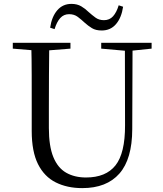

<svg xmlns="http://www.w3.org/2000/svg" viewBox="-20 -947 837 983"><path d="M236.7 -805.2Q244.9 -861.4 273.1 -894.3Q301.3 -927.1 345.6 -927.1Q374.9 -927.1 395.8 -914.8Q416.7 -902.4 432.9 -886.2Q451.1 -869.9 469 -856.8Q486.8 -843.7 512.4 -843.7Q540.7 -843.7 558.7 -863.5Q576.7 -883.4 587.7 -919.9L610.3 -912.5Q601.9 -856.1 573.9 -823.5Q545.9 -790.9 500.7 -790.9Q470.3 -790.9 450.7 -802.9Q431.1 -814.9 414.1 -830.3Q396.7 -846.6 378.3 -860.5Q360 -874.4 333.7 -874.4Q306.4 -874.4 288.4 -854.5Q270.4 -834.5 259.4 -797.8ZM401.2 16.1Q323.9 16.1 265.4 -13.2Q206.9 -42.4 174.6 -106.7Q142.4 -171.1 142.4 -276.5V-391Q142.4 -475.8 142.3 -560.2Q142.2 -644.6 140 -728H232.2Q231.2 -645.4 230.7 -561.2Q230.2 -477 230.2 -391V-291.5Q230.2 -198.9 253 -143.1Q275.8 -87.3 318.7 -62.8Q361.7 -38.3 420.2 -38.3Q522.2 -38.3 571.4 -100.5Q620.6 -162.6 620.2 -305.7L619.4 -728H658.7L657.1 -285.6Q656.7 -132.5 591.2 -58.2Q525.7 16.1 401.2 16.1ZM45.5 -698V-728H340.7V-698L201.1 -686.9H179.8ZM498.2 -698V-728H756.2V-698L647.1 -686.7H626.2Z"/></svg>

Font: Source Han Serif JP VF
Style: Regular
Weight: 250
Designer: Ryoko NISHIZUKA 西塚涼子 (kana & ideographs); Frank Grießhammer (Latin, Greek & Cyrillic); Wenlong ZHANG 张文龙 (bopomofo); San
Foundry: Adobe
Version: Version 2.001;hotconv 1.1.0;makeotfexe 2.6.0